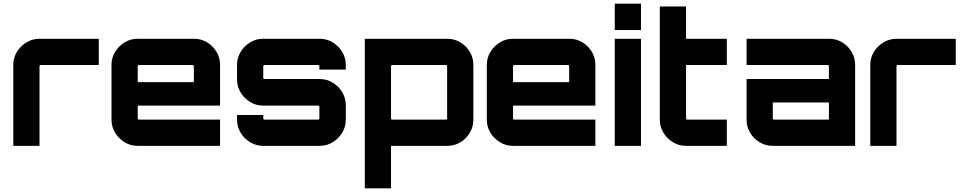

<svg xmlns="http://www.w3.org/2000/svg" viewBox="-20 -790 5206 1040"><path d="M52 0V-439Q52 -477 71.5 -509Q91 -541 123.5 -560.5Q156 -580 194 -580H515V-438H200Q198 -438 196 -436Q194 -434 194 -432V0Z M725 0Q687 0 655 -19.5Q623 -39 603.5 -71Q584 -103 584 -141V-439Q584 -477 603.5 -509Q623 -541 655 -560.5Q687 -580 725 -580H1031Q1070 -580 1102 -560.5Q1134 -541 1153 -509Q1172 -477 1172 -439V-218H726V-148Q726 -146 728 -144Q730 -142 732 -142H1172V0H725ZM726 -345H1030V-432Q1030 -434 1028 -436Q1026 -438 1024 -438H732Q730 -438 728 -436Q726 -434 726 -432Z M1405 0Q1367 0 1335 -19.5Q1303 -39 1283.5 -71Q1264 -103 1264 -141V-167H1406V-148Q1406 -146 1408 -144Q1410 -142 1412 -142H1704Q1706 -142 1708 -144Q1710 -146 1710 -148V-213Q1710 -215 1708 -216.5Q1706 -218 1704 -218H1405Q1367 -218 1335 -237.5Q1303 -257 1283.5 -289Q1264 -321 1264 -360V-439Q1264 -477 1283.5 -509Q1303 -541 1335 -560.5Q1367 -580 1405 -580H1711Q1750 -580 1782 -560.5Q1814 -541 1833.5 -509Q1853 -477 1853 -439V-413H1710V-432Q1710 -434 1708 -436Q1706 -438 1704 -438H1412Q1410 -438 1408 -436Q1406 -434 1406 -432V-367Q1406 -365 1408 -363.5Q1410 -362 1412 -362H1711Q1750 -362 1782 -342.5Q1814 -323 1833.5 -291Q1853 -259 1853 -220V-141Q1853 -103 1833.5 -71Q1814 -39 1782 -19.5Q1750 0 1711 0H1405Z M1956 230V-580H2403Q2442 -580 2474 -560.5Q2506 -541 2525 -509Q2544 -477 2544 -439V-141Q2544 -103 2525 -71Q2506 -39 2474 -19.5Q2442 0 2403 0H2098V230ZM2104 -142H2396Q2399 -142 2400.5 -144Q2402 -146 2402 -148V-432Q2402 -434 2400.5 -436Q2399 -438 2396 -438H2104Q2102 -438 2100 -436Q2098 -434 2098 -432V-148Q2098 -146 2100 -144Q2102 -142 2104 -142Z M2758 0Q2720 0 2688 -19.5Q2656 -39 2636.5 -71Q2617 -103 2617 -141V-439Q2617 -477 2636.5 -509Q2656 -541 2688 -560.5Q2720 -580 2758 -580H3064Q3103 -580 3135 -560.5Q3167 -541 3186 -509Q3205 -477 3205 -439V-218H2759V-148Q2759 -146 2761 -144Q2763 -142 2765 -142H3205V0H2758ZM2759 -345H3063V-432Q3063 -434 3061 -436Q3059 -438 3057 -438H2765Q2763 -438 2761 -436Q2759 -434 2759 -432Z M3310 0V-580H3452V0ZM3310 -627V-770H3452V-627Z M3696 0Q3657 0 3625 -19.5Q3593 -39 3573.5 -71Q3554 -103 3554 -141V-755H3696V-580H3917V-438H3696V-148Q3696 -146 3698 -144Q3700 -142 3702 -142H3917V0H3696Z M4165 0Q4127 0 4094.5 -19.5Q4062 -39 4043 -71Q4024 -103 4024 -141V-362H4470V-432Q4470 -434 4468 -436Q4466 -438 4464 -438H4024V-580H4471Q4510 -580 4542 -560.5Q4574 -541 4593 -509Q4612 -477 4612 -439V0ZM4172 -142H4470V-235H4166V-148Q4166 -146 4168 -144Q4170 -142 4172 -142Z M4694 0V-439Q4694 -477 4713.5 -509Q4733 -541 4765.5 -560.5Q4798 -580 4836 -580H5157V-438H4842Q4840 -438 4838 -436Q4836 -434 4836 -432V0Z"/></svg>

Font: Orbitron ExtraBold
Style: Regular
Weight: 800
Designer: Matt McInerney
Foundry: The League of Moveable Type
Version: Version 2.001